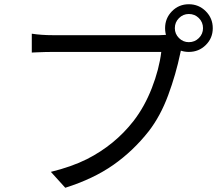

<svg xmlns="http://www.w3.org/2000/svg" viewBox="-20 -851 1040 906"><path d="M871 -652Q899 -652 918.5 -671.5Q938 -691 938 -718Q938 -746 918.5 -765.5Q899 -785 871 -785Q844 -785 824.5 -765.5Q805 -746 805 -718Q805 -691 824.5 -671.5Q844 -652 871 -652ZM871 -831Q918 -831 951 -798Q984 -765 984 -718Q984 -671 951 -638.5Q918 -606 871 -606Q824 -606 791.5 -638.5Q759 -671 759 -718Q759 -765 791.5 -798Q824 -831 871 -831ZM831 -601Q810 -500 773.5 -401.5Q737 -303 682 -232Q609 -139 515 -73Q421 -7 288 35L220 -40Q318 -64 390 -100Q522 -167 610 -280Q662 -347 696.5 -435.5Q731 -524 741 -606H688H596H486H375H283H230Q195 -606 151 -604L130 -603V-692Q175 -685 230 -685H438H534H623H693H732Q761 -685 785 -690L846 -651Q838 -636 831 -601Z"/></svg>

Font: Merged Yaku Han JP
Style: Regular
Weight: 400
Designer: Ryoko NISHIZUKA 西塚涼子 (kana, bopomofo & ideographs); Paul D. Hunt (Latin, Greek & Cyrillic); Sandoll Communications 산돌커뮤니
Foundry: Adobe
Version: Version 2.004